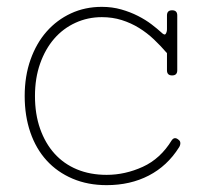

<svg xmlns="http://www.w3.org/2000/svg" viewBox="-20 -530 599 560"><path d="M291 10Q236 10 191.5 -9Q147 -28 116 -62Q85 -96 68.5 -144Q52 -192 52 -250Q52 -308 69 -356Q86 -404 116 -438Q146 -472 187 -491Q228 -510 277 -510Q307 -510 333.5 -502.5Q360 -495 382.5 -483.5Q405 -472 422 -459Q439 -446 451 -435Q460 -426 463.5 -431.5Q467 -437 467 -445V-485Q467 -500 482 -500Q497 -500 497 -485V-325Q497 -310 482 -310Q467 -310 467 -325V-375Q449 -396 429 -415Q409 -434 385.5 -448.5Q362 -463 335 -471.5Q308 -480 277 -480Q236 -480 200 -463.5Q164 -447 138 -417Q112 -387 97 -344.5Q82 -302 82 -250Q82 -197 97 -154.5Q112 -112 139 -82Q166 -52 204.5 -36Q243 -20 291 -20Q345 -20 396.5 -43.5Q448 -67 481 -121Q489 -132 500 -123Q506 -119 506 -112.5Q506 -106 502 -100Q468 -46 414 -18Q360 10 291 10Z"/></svg>

Font: Nixie One
Style: Regular
Weight: 400
Designer: Jovanny Lemonad
Foundry: Jovanny Lemonad
Version: Version 1.000 2011 initial release